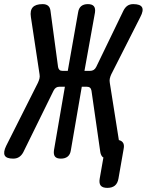

<svg xmlns="http://www.w3.org/2000/svg" viewBox="-77 -760 712 932"><path d="M36 -21Q28 -6 16 2Q4 10 -13 10Q-46 10 -54 -5.5Q-62 -21 -47 -52L107 -358Q112 -369 114.5 -378.5Q117 -388 115 -399L73 -677Q68 -709 82 -724.5Q96 -740 130 -740Q147 -740 156.5 -732Q166 -724 168 -708L205 -434Q207 -425 212 -420.5Q217 -416 227 -416H252L302 -699Q305 -720 317 -730Q329 -740 349.5 -740Q370 -740 378.5 -730Q387 -720 384 -699L333 -416H360Q370 -416 377.5 -420.5Q385 -425 390 -435L522 -708Q530 -724 541.5 -732Q553 -740 570 -740Q604 -740 612.5 -724.5Q621 -709 604 -677L463 -399Q458 -388 456 -378.5Q454 -369 456 -358L500 -80Q512 -77 518 -70Q528 -59 523 -36L498 107Q494 130 480.5 141Q467 152 444 152Q421 152 412 141Q403 130 407 107L425 4Q424 4 422 3Q413 -5 410 -21L367 -320Q365 -330 359.5 -334.5Q354 -339 344 -339H320L267 -31Q264 -10 251.5 0Q239 10 218.5 10Q198 10 190 0Q182 -10 185 -31L238 -339H212Q202 -339 195 -334.5Q188 -330 183 -320Z"/></svg>

Font: Maple Mono Medium
Style: Italic
Weight: 500
Italic angle: -10°
Monospace: yes
Designer: subframe7536
Version: Version 7.000